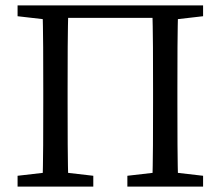

<svg xmlns="http://www.w3.org/2000/svg" viewBox="-20 -690 816 710"><path d="M45 0H325V-40L195 -55H175L45 -40V0ZM45 -630 175 -615H185V-670H45V-630ZM137 0H233C230 -103 230 -207 230 -310V-360C230 -465 230 -569 233 -670H137C140 -567 140 -463 140 -360V-310C140 -205 140 -101 137 0ZM185 -624H591V-670H185V-624ZM451 0H731V-40L601 -55H581L451 -40V0ZM543 0H639C636 -103 636 -207 636 -310V-360C636 -465 636 -569 639 -670H543C546 -567 546 -463 546 -360V-310C546 -205 546 -101 543 0ZM591 -615H601L731 -630V-670H591V-615Z"/></svg>

Font: Source Serif Variable
Style: Regular
Weight: 389
Designer: Frank Grießhammer
Foundry: Adobe Systems Incorporated
Version: Version 3.001;hotconv 1.0.111;makeotfexe 2.5.65597